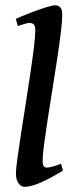

<svg xmlns="http://www.w3.org/2000/svg" viewBox="-20 -703 277 741"><path d="M222.7 -44.4Q178.2 -17.1 139.4 0.5Q100.6 18.1 73.7 18.1Q61.5 18.1 51.5 4.6Q41.5 -8.8 41.5 -34.7Q41.5 -49.8 46.9 -89.8Q52.2 -129.9 60.8 -184.8Q69.3 -239.7 78.9 -300.5Q88.4 -361.3 96.9 -418.5Q105.5 -475.6 110.8 -519.5Q116.2 -563.5 116.2 -584.5Q116.2 -605 109.1 -609.9Q102.1 -614.7 93.3 -614.7Q88.4 -614.7 77.6 -611.6Q66.9 -608.4 57.9 -605.5Q48.8 -602.5 48.8 -602.5L41 -630.4Q66.4 -641.6 97.9 -653.8Q129.4 -666 155.8 -674.3Q182.1 -682.6 192.9 -682.6Q205.1 -682.6 212.6 -674.6Q220.2 -666.5 220.2 -645.5Q220.2 -622.6 214.8 -577.9Q209.5 -533.2 200.9 -476.8Q192.4 -420.4 182.6 -360.1Q172.9 -299.8 164.3 -244.1Q155.8 -188.5 150.1 -146Q144.5 -103.5 144.5 -83Q144.5 -67.4 148.9 -61.8Q153.3 -56.2 160.2 -56.2Q178.2 -56.2 215.8 -71.3Z"/></svg>

Font: Dai Banna SIL Medium
Style: Italic
Weight: 500
Italic angle: -11°
Designer: Victor Gaultney
Foundry: SIL International
Version: Version 4.000